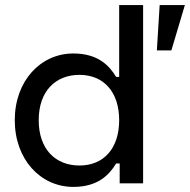

<svg xmlns="http://www.w3.org/2000/svg" viewBox="-20 -720 746 754"><path d="M542 -700H448V-418H436C409 -463 364 -510 268 -510C139 -510 38 -402 38 -248C38 -94 139 14 268 14C364 14 409 -33 436 -78H450V0H542ZM607 -700 596 -522H653L706 -700ZM292 -426C388 -426 448 -358 448 -248C448 -138 388 -70 292 -70C198 -70 132 -134 132 -248C132 -362 198 -426 292 -426Z"/></svg>

Font: Space Text Medium
Style: Regular
Weight: 500
Designer: Florian Karsten (Space Text), Colophon Foundry (Space Mono)
Foundry: Florian Karsten
Version: Version 1.003;PS 001.003;hotconv 1.0.88;makeotf.lib2.5.64775